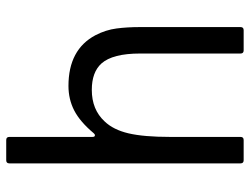

<svg xmlns="http://www.w3.org/2000/svg" viewBox="-113 -690 803 617"><g transform="rotate(-90 288.5 -381.5)"><path d="M82 0Q72 0 72 -10V-753Q72 -763 82 -763H147Q157 -763 157 -753V-486Q157 -478 162 -478Q166 -478 169 -482Q206 -526 242 -544.5Q278 -563 321 -563Q438 -563 484 -476Q501 -443 505.5 -408.5Q510 -374 510 -333V-10Q510 0 500 0H435Q425 0 425 -10V-333Q425 -421 393 -457Q365 -488 308 -488Q245 -488 207 -447Q180 -419 168.5 -370Q157 -321 157 -236V-10Q157 0 147 0Z"/></g></svg>

Font: Open Sauce Two
Style: Regular
Weight: 400
Designer: Alfredo Marco Pradil
Foundry: Creative Sauce Fz LLC
Version: Version 1.477